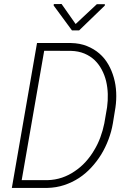

<svg xmlns="http://www.w3.org/2000/svg" viewBox="-20 -922 627 942"><path d="M38.1 0H211.9Q255.9 -1 294.9 -13.9Q334 -26.9 367.7 -48.8Q400.4 -70.3 427.7 -99.9Q455.1 -129.4 476.6 -164.1Q497.6 -198.7 512.2 -237.5Q526.9 -276.4 533.7 -316.4L546.4 -394.5Q551.8 -431.6 550 -469Q548.3 -506.3 538.6 -540.5Q528.8 -575.7 511.2 -606.2Q493.7 -636.7 467.8 -659.2Q441.4 -682.1 406.7 -696Q372.1 -710 328.6 -710.9H161.6ZM196.8 -672.9 328.6 -672.4Q365.2 -671.4 394.3 -659.2Q423.3 -647 444.8 -626.5Q465.3 -606.4 479.2 -580.3Q493.2 -554.2 500.5 -524.4Q507.8 -493.7 508.8 -460.9Q509.8 -428.2 505.4 -396L491.7 -316.4Q484.9 -282.2 472.4 -248.3Q460 -214.4 441.4 -184.1Q423.3 -153.3 399.4 -127.2Q375.5 -101.1 346.7 -82Q317.9 -62 284.2 -50.5Q250.5 -39.1 212.4 -38.1H86.4ZM351.1 -804.2 282.2 -902.3 244.1 -901.9 243.2 -895 333 -772.9H368.2L494.1 -894.5L494.6 -901.4H455.1Z"/></svg>

Font: Roboto Mono ExtraLight
Style: Italic
Weight: 250
Italic angle: -10°
Monospace: yes
Designer: Google
Version: Version 3.000